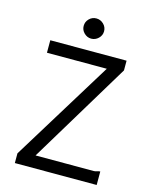

<svg xmlns="http://www.w3.org/2000/svg" viewBox="-117 -860 735 936"><g transform="rotate(15 250.0 -392.0)"><path d="M62 -623H447V-574L138 -62H432Q439 -62 447.5 -65Q456 -68 463 -68V0H50V-49L364 -560H62ZM216 -769Q231 -784 252 -784Q273 -784 288.5 -769Q304 -754 304 -733Q304 -712 288.5 -697Q273 -682 252 -682Q232 -682 216.5 -697Q201 -712 201 -733Q201 -754 216 -769Z"/></g></svg>

Font: InconsolataGo
Style: Regular
Weight: 400
Designer: Raph Levien, Kirill Tkachev
Foundry: Cyreal
Version: Version 1.013